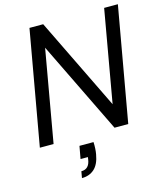

<svg xmlns="http://www.w3.org/2000/svg" viewBox="-134 -799 964 1135"><g transform="rotate(-15 348.0 -231.0)"><path d="M31 0 155 -700H239L513 -137L612 -700H696L572 0H488L214 -563L115 0ZM225 238 232 198Q257 198 271 183.5Q285 169 289 141L291 127H246L260 50H346Q347 70 346 89Q345 108 342 124Q332 183 301.5 210.5Q271 238 225 238Z"/></g></svg>

Font: DM Sans 10pt
Style: Italic
Weight: 400
Italic angle: -10°
Version: Version 4.004;gftools[0.9.30]